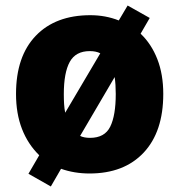

<svg xmlns="http://www.w3.org/2000/svg" viewBox="-20 -618 650 695"><path d="M571 -278Q571 -141 500 -65.5Q429 10 304 10Q249 10 201 -7L164 57L83 11L122 -56Q81 -96 59.5 -151.5Q38 -207 38 -278Q38 -414 109.5 -488.5Q181 -563 307 -563Q362 -563 410 -544L442 -598L522 -553L489 -496Q528 -459 549.5 -404Q571 -349 571 -278ZM211 -277Q211 -258 212 -241.5Q213 -225 216 -210L343 -425Q328 -433 305 -433Q254 -433 232.5 -394Q211 -355 211 -277ZM399 -278Q399 -295 398 -310.5Q397 -326 395 -339L270 -126Q284 -119 306 -119Q359 -119 379 -159.5Q399 -200 399 -278Z"/></svg>

Font: Noto Sans SemiCondensed Black
Style: Regular
Weight: 900
Width: 4
Designer: Monotype Design Team
Foundry: Monotype Imaging Inc.
Version: Version 2.013; ttfautohint (v1.8.4.7-5d5b)